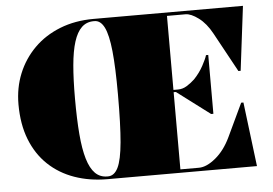

<svg xmlns="http://www.w3.org/2000/svg" viewBox="-50 -776 1203 845"><g transform="rotate(-5 551.0 -354.0)"><path d="M392 -12Q393 -12 393.5 -12Q394 -12 395 -12Q423 -12 439.5 -45.5Q456 -79 463 -156.5Q470 -234 470 -367Q470 -487 462.5 -559.5Q455 -632 438.5 -665Q422 -698 395 -698Q394 -698 393.5 -698Q393 -698 392 -698Q360 -698 338.5 -677.5Q317 -657 304 -616Q291 -575 285.5 -512.5Q280 -450 280 -366Q280 -275 285.5 -208.5Q291 -142 304 -98.5Q317 -55 338.5 -33.5Q360 -12 392 -12ZM797 -693H715V-366H735Q756 -366 774.5 -377.5Q793 -389 809 -404Q834 -430 850.5 -460.5Q867 -491 871 -506H881V-246H871L725 -356H715V-15H797Q831 -15 871 -48Q911 -81 938 -138L1007 -284H1017L1052 0H494Q469 0 443.5 0Q418 0 392 0Q313 0 246.5 -23.5Q180 -47 131.5 -93Q83 -139 56.5 -206.5Q30 -274 30 -362Q30 -435 55.5 -497.5Q81 -560 128.5 -607.5Q176 -655 243 -681.5Q310 -708 392 -708Q418 -708 443.5 -708Q469 -708 494 -708H1052L1017 -424H1007L912 -598Q887 -644 854 -668.5Q821 -693 797 -693Z"/></g></svg>

Font: Kalnia
Style: Bold
Weight: 700
Designer: Frida Medrano
Foundry: Frida Medrano
Version: Version 1.105